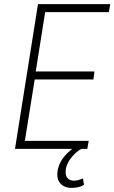

<svg xmlns="http://www.w3.org/2000/svg" viewBox="-20 -725 557 935"><path d="M53 0 165 -705H517L510 -666H200L154 -377H440L435 -338H149L101 -39H412L405 0ZM329 190Q292 190 272.5 166.5Q253 143 262 99Q270 63 296.5 33Q323 3 364 -22L377 0Q362 7 346 22Q330 37 318 55.5Q306 74 301 96Q296 126 307.5 140.5Q319 155 340 155Q350 155 361 152Q372 149 384 144L389 175Q379 182 363.5 186Q348 190 329 190Z"/></svg>

Font: Nunito Sans 10pt Condensed ExtraLight
Style: Italic
Weight: 250
Width: 3
Italic angle: -9°
Designer: Vernon Adams
Foundry: Vernon Adams
Version: Version 3.101;gftools[0.9.27]